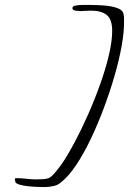

<svg xmlns="http://www.w3.org/2000/svg" viewBox="-20 -740 536 777"><path d="M160 17Q153 17 135 16.5Q117 16 96.5 14Q76 12 60 7.5Q44 3 42 -4L40 -15Q40 -18 43 -18.5Q46 -19 47 -19Q67 -19 87.5 -16.5Q108 -14 127 -14Q138 -14 154.5 -15Q171 -16 181 -21Q193 -29 209 -49Q225 -69 233 -81Q256 -115 283.5 -167Q311 -219 337.5 -279Q364 -339 386 -401Q408 -463 421 -518.5Q434 -574 434 -615Q434 -661 412.5 -679Q391 -697 347 -697Q336 -697 325 -696Q314 -695 303 -695Q298 -695 285.5 -697Q273 -699 273 -707Q273 -716 288.5 -718Q304 -720 314 -720H344Q368 -720 398.5 -718Q429 -716 453 -708Q477 -700 480 -683Q482 -674 482 -665Q482 -656 482 -647Q482 -608 472 -552.5Q462 -497 443.5 -433Q425 -369 400.5 -303.5Q376 -238 348 -179Q320 -120 289.5 -74Q259 -28 228 -3Q215 9 196.5 13Q178 17 160 17Z"/></svg>

Font: Moon Dance
Style: Regular
Weight: 400
Designer: Robert E. Leuschke
Foundry: Robert E. Leuschke
Version: Version 1.010; ttfautohint (v1.8.3)